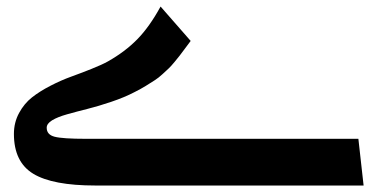

<svg xmlns="http://www.w3.org/2000/svg" viewBox="-20 -572 1154 592"><path d="M273.9 0Q142.6 0 82.8 -36.1Q22.9 -72.3 22.9 -159.2Q22.9 -194.3 38.8 -223.6Q54.7 -252.9 78.6 -271.7Q102.5 -290.5 135.7 -307.6Q168.9 -324.7 198.7 -335.4Q228.5 -346.2 261.7 -359.4Q294.9 -372.6 313 -382.8Q365.7 -412.6 403.3 -450.9Q440.9 -489.3 475.1 -551.8L567.9 -445.8Q563.5 -439.9 550.8 -422.9Q538.1 -405.8 533.9 -400.4Q529.8 -395 518.3 -381.1Q506.8 -367.2 500.2 -361.1Q493.7 -355 481.2 -343.5Q468.8 -332 457 -324.5Q445.3 -316.9 429.4 -307.1Q413.6 -297.4 395 -288.1Q364.3 -272 323.7 -258.3Q283.2 -244.6 250 -236.3Q216.8 -228 187.3 -219.7Q157.7 -211.4 140.9 -201.2Q124 -190.9 124 -178.2Q124 -156.7 148.4 -150.4Q172.9 -144 245.1 -144H1085L1101.1 0Z"/></svg>

Font: FiraGO SemiBold
Style: Italic
Weight: 600
Italic angle: -8°
Designer: bBox Type GmbH
Foundry: bBox Type GmbH
Version: Version 1.001;PS 001.001;hotconv 1.0.88;makeotf.lib2.5.64775